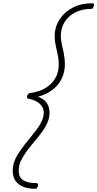

<svg xmlns="http://www.w3.org/2000/svg" viewBox="-20 -1095 602 1190"><path d="M553 -1075Q561 -1075 562 -1069Q563 -1063 561 -1057Q559 -1048 556 -1044Q553 -1040 545 -1040Q491 -1040 448.5 -1019Q406 -998 381.5 -960Q357 -922 357 -872Q357 -856 359.5 -840Q362 -824 365.5 -809Q369 -794 373 -776Q377 -758 379.5 -738Q382 -718 382 -695Q382 -649 362.5 -608Q343 -567 305 -538Q267 -509 214 -495Q239 -488 255.5 -473Q272 -458 279.5 -438.5Q287 -419 287 -396Q287 -364 273 -333Q259 -302 237.5 -273Q216 -244 192 -216Q168 -188 146.5 -159Q125 -130 110.5 -100.5Q96 -71 96 -38Q96 6 125 23Q154 40 206 40Q214 40 215 46Q216 52 215 58Q212 67 209.5 71Q207 75 199 75Q154 75 122.5 62Q91 49 75 24Q59 -1 59 -38Q59 -73 73 -104.5Q87 -136 109 -166.5Q131 -197 155 -226.5Q179 -256 201.5 -284.5Q224 -313 237.5 -341.5Q251 -370 251 -397Q251 -418 240.5 -435Q230 -452 209 -464.5Q188 -477 157 -483Q152 -484 149 -487Q146 -490 148 -500Q151 -510 155.5 -513.5Q160 -517 166 -518Q224 -526 263.5 -550.5Q303 -575 323.5 -611.5Q344 -648 344 -694Q344 -717 341.5 -735Q339 -753 335 -769.5Q331 -786 327.5 -801.5Q324 -817 321.5 -834Q319 -851 319 -871Q319 -928 349.5 -975Q380 -1022 432.5 -1048.5Q485 -1075 553 -1075Z"/></svg>

Font: Playwrite US Trad Thin
Style: Regular
Weight: 250
Designer: Veronika Burian, José Scaglione
Foundry: TypeTogether
Version: Version 1.003